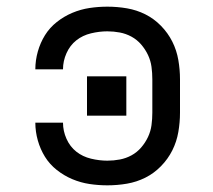

<svg xmlns="http://www.w3.org/2000/svg" viewBox="-20 -548 640 576"><path d="M302 8Q275 8 248.5 4Q222 0 197 -10.5Q172 -21 150.5 -38Q129 -55 115 -77.5Q101 -100 93.5 -126.5Q86 -153 86 -180H169Q169 -155 179.5 -131.5Q190 -108 209 -93Q228 -78 253 -72Q278 -66 302 -66Q321 -66 339.5 -69.5Q358 -73 374.5 -82Q391 -91 403.5 -105.5Q416 -120 424 -137Q432 -154 434.5 -172.5Q437 -191 437 -210V-310Q437 -329 434.5 -347.5Q432 -366 424 -383Q416 -400 403.5 -414.5Q391 -429 374.5 -438Q358 -447 339.5 -450.5Q321 -454 302 -454Q278 -454 253 -448Q228 -442 209 -427Q190 -412 179.5 -388.5Q169 -365 169 -340H86Q86 -367 93.5 -393.5Q101 -420 115 -442.5Q129 -465 150.5 -482Q172 -499 197 -509.5Q222 -520 248.5 -524Q275 -528 302 -528Q332 -528 361 -523Q390 -518 416 -505Q442 -492 463 -470.5Q484 -449 497 -423Q510 -397 515 -368Q520 -339 520 -310V-210Q520 -181 515 -152Q510 -123 497 -97Q484 -71 463 -49.5Q442 -28 416 -15Q390 -2 361 3Q332 8 302 8ZM241 -201V-319H359V-201Z"/></svg>

Font: Nova Nerd Font
Style: Regular
Weight: 400
Designer: Belleve Invis
Foundry: Belleve Invis
Version: Version 24.1.4; ttfautohint (v1.8.4);Nerd Fonts 3.1.1